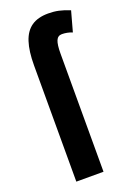

<svg xmlns="http://www.w3.org/2000/svg" viewBox="-147 -821 604 876"><g transform="rotate(-20 155.0 -382.5)"><path d="M233 -655Q213 -655 205 -636Q197 -617 197 -573V0H65V-564Q65 -633 79.5 -677.5Q94 -722 125 -743.5Q156 -765 206 -765Q233 -765 256.5 -760Q280 -755 310 -743L283 -645Q271 -650 258 -652.5Q245 -655 233 -655Z"/></g></svg>

Font: Noto Sans Display ExtraCondensed
Style: Bold
Weight: 700
Width: 2
Designer: Monotype Design Team
Foundry: Monotype Imaging Inc.
Version: Version 2.003